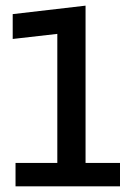

<svg xmlns="http://www.w3.org/2000/svg" viewBox="-20 -660 475 680"><path d="M35 0V-83H183V-540L25 -522V-610L283 -640V-83H405V0Z"/></svg>

Font: Changa ExtraLight
Style: Regular
Weight: 400
Version: Version 3.002; ttfautohint (v1.8.2)